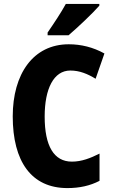

<svg xmlns="http://www.w3.org/2000/svg" viewBox="-20 -950 580 980"><path d="M487 -921V-930H316C292 -886 256 -832 223 -784V-770H330C379 -812 455 -884 487 -921ZM339 -590C386 -590 427 -573 468 -548L513 -677C455 -709 394 -724 331 -724C149 -724 45 -572 45 -356C45 -126 140 10 324 10C386 10 440 -2 488 -27V-166C442 -143 397 -125 347 -125C255 -125 208 -205 208 -355C208 -497 254 -590 339 -590Z"/></svg>

Font: Noto Sans Georgian Condensed ExtraBold
Style: Regular
Weight: 800
Width: 3
Designer: Monotype Design Team, Akaki Razmadze
Foundry: Google LLC
Version: Version 2.005